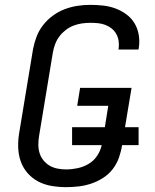

<svg xmlns="http://www.w3.org/2000/svg" viewBox="-20 -763 640 791"><path d="M252 8Q222 8 192.5 3Q163 -2 138 -15Q113 -28 94 -49.5Q75 -71 65.5 -98Q56 -125 55 -155Q54 -185 59 -215L116 -560Q121 -586 130.5 -611.5Q140 -637 157.5 -659.5Q175 -682 198.5 -699Q222 -716 247.5 -725.5Q273 -735 299.5 -739Q326 -743 352 -743Q379 -743 405.5 -740Q432 -737 456 -728Q480 -719 500.5 -704Q521 -689 534 -667.5Q547 -646 551.5 -620Q556 -594 552 -567Q552 -565 551.5 -563Q551 -561 550 -559H468Q468 -560 468 -561.5Q468 -563 469 -564Q471 -580 468.5 -595.5Q466 -611 458.5 -624Q451 -637 439.5 -646Q428 -655 413.5 -660.5Q399 -666 383.5 -667.5Q368 -669 352 -669Q335 -669 317.5 -666.5Q300 -664 283 -657.5Q266 -651 251 -639.5Q236 -628 225 -613.5Q214 -599 207.5 -582Q201 -565 198 -548L141 -203Q138 -185 138 -167Q138 -149 143 -132.5Q148 -116 159 -102.5Q170 -89 184.5 -80.5Q199 -72 216.5 -68.5Q234 -65 252 -65Q275 -65 299 -70Q323 -75 344.5 -87.5Q366 -100 380 -121Q394 -142 399 -165H277V-239H412L426 -327H298L310 -401H522L495 -239H551V-165H483Q479 -139 470 -113.5Q461 -88 444.5 -66.5Q428 -45 404.5 -30Q381 -15 355.5 -6.5Q330 2 304 5Q278 8 252 8Z"/></svg>

Font: Zed Sans Extended
Style: Italic
Weight: 400
Width: 7
Italic angle: -9°
Designer: Belleve Invis
Foundry: Belleve Invis
Version: Version 1.0.0; ttfautohint (v1.8.4)